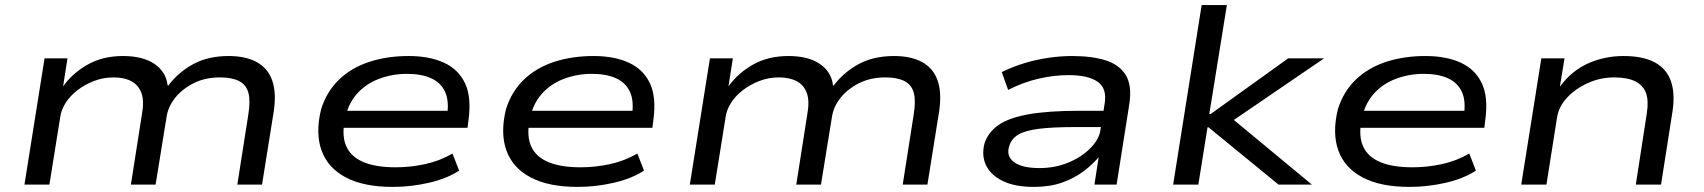

<svg xmlns="http://www.w3.org/2000/svg" viewBox="-20 -725 6692 754"><path d="M76 0 155 -496H245L228 -387V-386Q265 -438 324.5 -471.5Q384 -505 463 -505Q541 -505 586.5 -474Q632 -443 638 -391L640 -388Q680 -441 738.5 -473Q797 -505 878 -505Q945 -505 988.5 -481Q1032 -457 1049 -409Q1066 -361 1055 -287L1009 0H912L955 -274Q964 -329 955.5 -360.5Q947 -392 919 -406.5Q891 -421 844 -421Q786 -421 741 -398.5Q696 -376 668 -341Q640 -306 634 -265L591 0H494L537 -274Q547 -328 535.5 -359.5Q524 -391 496 -406Q468 -421 426 -421Q385 -421 348 -406.5Q311 -392 282.5 -369.5Q254 -347 237.5 -320.5Q221 -294 217 -268L174 0Z M1522 9Q1409 9 1338.5 -28Q1268 -65 1243 -133.5Q1218 -202 1241 -296Q1263 -366 1311.5 -412.5Q1360 -459 1430 -482Q1500 -505 1585 -505Q1666 -505 1723 -479Q1780 -453 1806 -398.5Q1832 -344 1820 -255L1816 -223H1304L1315 -290H1764L1735 -267Q1745 -327 1728 -364Q1711 -401 1672.5 -418Q1634 -435 1578 -435Q1520 -435 1467.5 -415Q1415 -395 1380 -354.5Q1345 -314 1333 -251V-249Q1322 -188 1341 -148Q1360 -108 1408.5 -88Q1457 -68 1534 -68Q1592 -68 1649.5 -80.5Q1707 -93 1757 -122L1783 -55Q1734 -23 1663.5 -7Q1593 9 1522 9Z M2248 9Q2135 9 2064.5 -28Q1994 -65 1969 -133.5Q1944 -202 1967 -296Q1989 -366 2037.5 -412.5Q2086 -459 2156 -482Q2226 -505 2311 -505Q2392 -505 2449 -479Q2506 -453 2532 -398.5Q2558 -344 2546 -255L2542 -223H2030L2041 -290H2490L2461 -267Q2471 -327 2454 -364Q2437 -401 2398.5 -418Q2360 -435 2304 -435Q2246 -435 2193.5 -415Q2141 -395 2106 -354.5Q2071 -314 2059 -251V-249Q2048 -188 2067 -148Q2086 -108 2134.5 -88Q2183 -68 2260 -68Q2318 -68 2375.5 -80.5Q2433 -93 2483 -122L2509 -55Q2460 -23 2389.5 -7Q2319 9 2248 9Z M2689 0 2768 -496H2858L2841 -387V-386Q2878 -438 2937.5 -471.5Q2997 -505 3076 -505Q3154 -505 3199.5 -474Q3245 -443 3251 -391L3253 -388Q3293 -441 3351.5 -473Q3410 -505 3491 -505Q3558 -505 3601.5 -481Q3645 -457 3662 -409Q3679 -361 3668 -287L3622 0H3525L3568 -274Q3577 -329 3568.5 -360.5Q3560 -392 3532 -406.5Q3504 -421 3457 -421Q3399 -421 3354 -398.5Q3309 -376 3281 -341Q3253 -306 3247 -265L3204 0H3107L3150 -274Q3160 -328 3148.5 -359.5Q3137 -391 3109 -406Q3081 -421 3039 -421Q2998 -421 2961 -406.5Q2924 -392 2895.5 -369.5Q2867 -347 2850.5 -320.5Q2834 -294 2830 -268L2787 0Z M4040 9Q3966 9 3918.5 -14Q3871 -37 3852.5 -75.5Q3834 -114 3846 -161Q3860 -205 3900.5 -233.5Q3941 -262 4018.5 -276Q4096 -290 4220 -290H4334L4324 -226H4201Q4112 -226 4058 -219Q4004 -212 3977.5 -195.5Q3951 -179 3943 -150Q3931 -112 3962 -88.5Q3993 -65 4063 -65Q4122 -65 4174 -86Q4226 -107 4261.5 -142.5Q4297 -178 4302 -217L4318 -318Q4328 -378 4290.5 -404Q4253 -430 4176 -430Q4119 -430 4058.5 -416Q3998 -402 3939 -372L3914 -442Q3957 -463 4003 -477Q4049 -491 4097 -498Q4145 -505 4190 -505Q4268 -505 4322 -488Q4376 -471 4401 -430Q4426 -389 4415 -317L4365 0H4278L4295 -111L4298 -112Q4273 -81 4236 -53Q4199 -25 4151 -8Q4103 9 4040 9Z M4587 0 4699 -705H4798L4729 -277H4734L5039 -496H5180L4808 -242L4800 -275L5132 0H5001L4726 -225H4722L4686 0Z M5515 9Q5402 9 5331.5 -28Q5261 -65 5236 -133.5Q5211 -202 5234 -296Q5256 -366 5304.5 -412.5Q5353 -459 5423 -482Q5493 -505 5578 -505Q5659 -505 5716 -479Q5773 -453 5799 -398.5Q5825 -344 5813 -255L5809 -223H5297L5308 -290H5757L5728 -267Q5738 -327 5721 -364Q5704 -401 5665.5 -418Q5627 -435 5571 -435Q5513 -435 5460.5 -415Q5408 -395 5373 -354.5Q5338 -314 5326 -251V-249Q5315 -188 5334 -148Q5353 -108 5401.5 -88Q5450 -68 5527 -68Q5585 -68 5642.5 -80.5Q5700 -93 5750 -122L5776 -55Q5727 -23 5656.5 -7Q5586 9 5515 9Z M5954 0 6033 -496H6124L6106 -386H6107Q6152 -447 6216.5 -476Q6281 -505 6356 -505Q6430 -505 6476.5 -481Q6523 -457 6541 -408.5Q6559 -360 6548 -287L6503 0H6404L6447 -279Q6455 -329 6444 -359.5Q6433 -390 6402 -405.5Q6371 -421 6319 -421Q6264 -421 6215 -398.5Q6166 -376 6134 -341.5Q6102 -307 6095 -266L6053 0Z"/></svg>

Font: Nunito Sans 7pt Expanded
Style: Italic
Weight: 400
Width: 7
Italic angle: -9°
Designer: Vernon Adams
Foundry: Vernon Adams
Version: Version 3.101;gftools[0.9.27]